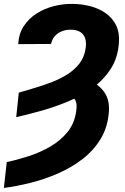

<svg xmlns="http://www.w3.org/2000/svg" viewBox="-26 -740 632 974"><path d="M56.2 -145.5 69.3 -270Q105 -280.8 147.9 -293.2Q190.9 -305.7 234.1 -322.3Q277.3 -338.9 314.9 -362.3Q352.5 -385.7 377.7 -418.7Q402.8 -451.7 408.7 -497.1Q412.6 -524.9 406 -545.4Q399.4 -565.9 381.6 -577.4Q363.8 -588.9 334.5 -589.4Q310.1 -589.8 288.8 -581.8Q267.6 -573.7 252.9 -557.6Q238.3 -541.5 232.9 -517.1L66.4 -516.1Q69.3 -568.8 94.7 -607.7Q120.1 -646.5 160.4 -671.9Q200.7 -697.3 248.3 -709.2Q295.9 -721.2 343.3 -720.2Q389.6 -719.7 433.1 -708.3Q476.6 -696.8 510.5 -672.9Q544.4 -648.9 563 -611.6Q581.5 -574.2 577.1 -521.5Q571.8 -446.3 535.6 -390.4Q499.5 -334.5 443.6 -294.2Q387.7 -253.9 320.6 -225.8Q253.4 -197.8 184.8 -178.5Q116.2 -159.2 56.2 -145.5ZM294.9 -257.3 322.8 -355Q377 -353.5 425 -333.5Q473.1 -313.5 502 -273.9Q530.8 -234.4 526.4 -173.8Q521 -96.2 485.4 -36.6Q449.7 22.9 393.3 66.4Q336.9 109.9 268.8 139.6Q200.7 169.4 129.6 187.3Q58.6 205.1 -6.3 213.4L8.3 82Q60.5 71.3 118.7 52.5Q176.8 33.7 228.8 3.7Q280.8 -26.4 316.7 -70.6Q352.5 -114.7 360.8 -177.2Q364.7 -206.5 359.6 -223.4Q354.5 -240.2 338.9 -248Q323.2 -255.9 294.9 -257.3Z"/></svg>

Font: Roboto Black
Style: Italic
Weight: 900
Italic angle: -12°
Designer: Christian Robertson
Foundry: Google
Version: Version 3.0; 2020